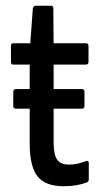

<svg xmlns="http://www.w3.org/2000/svg" viewBox="-20 -638 352 666"><path d="M201 8Q137 8 110 -26.5Q83 -61 83 -140V-261H35Q26 -261 26 -270V-319Q26 -329 35 -329H83V-414H26Q18 -414 18 -423V-479Q18 -488 26 -488H85L94 -609Q96 -618 104 -618H158Q165 -618 165 -609L166 -488H277Q287 -488 287 -479V-423Q287 -414 277 -414H166V-329H265Q273 -329 273 -319V-270Q273 -261 265 -261H166V-144Q166 -102 178 -84.5Q190 -67 220 -67Q235 -67 250 -70.5Q265 -74 278 -79Q288 -83 288 -72V-16Q288 -7 280 -5Q247 8 201 8Z"/></svg>

Font: Sofia Sans Condensed Medium
Style: Regular
Weight: 500
Designer: Botio Nikoltchev, Ani Petrova
Foundry: lettersoup
Version: Version 4.101; ttfautohint (v1.8.4.7-5d5b)